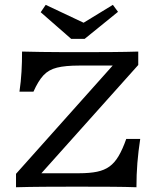

<svg xmlns="http://www.w3.org/2000/svg" viewBox="-20 -788 683 808"><path d="M47.4 0V-56.5L454.2 -512.1H313.5Q255 -512.1 220 -503.4Q185 -494.8 162.9 -471.1Q140.9 -447.4 120.8 -402.2H61.9Q68.2 -445.1 70.5 -486.1Q72.9 -527.2 72.8 -571Q107.5 -570.2 153.2 -569.4Q198.9 -568.5 258.4 -568.5H341Q392.3 -568.5 452.2 -569Q512.2 -569.4 561.8 -571V-514.5L154.2 -58.9H312.2Q357.3 -58.9 388.3 -65.3Q419.3 -71.7 441 -87.5Q462.7 -103.3 479.2 -131.4Q495.8 -159.4 511.3 -203.4H570.1Q562.1 -150.9 558.1 -102Q554.2 -53.2 554.2 0Q510.1 -1.6 451.9 -2Q393.8 -2.4 317.4 -2.4H287.2Q229.5 -2.4 166.1 -2Q102.7 -1.6 47.4 0ZM455 -767.6 476.6 -738.2 336.1 -624.3H279.7L151.3 -736.5L172.3 -767.6L369.4 -674.6L296.6 -670.8Z"/></svg>

Font: Playfair 5pt SemiExpanded Light
Style: Regular
Weight: 300
Width: 6
Designer: Claus Eggers Sørensen
Foundry: Claus Eggers Sørensen
Version: Version 2.203